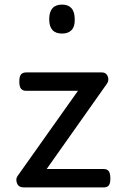

<svg xmlns="http://www.w3.org/2000/svg" viewBox="-20 -815 535 835"><path d="M83 0Q61 0 54 -18Q47 -36 56 -49L319 -420H94Q79 -420 71.5 -429Q64 -438 64 -460Q64 -483 71.5 -491.5Q79 -500 94 -500H423Q436 -500 443 -492Q450 -484 451 -472.5Q452 -461 445 -451L183 -80H431Q446 -80 453 -70.5Q460 -61 460 -38Q460 -17 453 -8.5Q446 0 431 0ZM250 -669Q222 -669 208 -684.5Q194 -700 194 -731Q194 -763 208 -779Q222 -795 250 -795Q277 -795 291 -779Q305 -763 305 -731Q306 -700 291.5 -684.5Q277 -669 250 -669Z"/></svg>

Font: Playwrite PT
Style: Regular
Weight: 400
Designer: Veronika Burian, José Scaglione
Foundry: TypeTogether
Version: Version 1.002